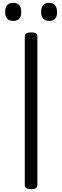

<svg xmlns="http://www.w3.org/2000/svg" viewBox="-20 -1306 434 1340"><path d="M197 14Q175 14 164 7Q153 0 153 -14V-1053Q153 -1067 164 -1073.5Q175 -1080 197 -1080Q219 -1080 230 -1073.5Q241 -1067 241 -1053V-14Q241 0 230 7Q219 14 197 14ZM72 -1160Q45 -1160 30.5 -1175.5Q16 -1191 16 -1222Q16 -1254 30 -1270Q44 -1286 73 -1286Q100 -1286 114 -1270Q128 -1254 128 -1222Q129 -1191 114.5 -1175.5Q100 -1160 72 -1160ZM323 -1160Q295 -1160 281 -1175.5Q267 -1191 267 -1222Q267 -1254 281 -1270Q295 -1286 323 -1286Q350 -1286 364 -1270Q378 -1254 378 -1222Q379 -1191 364.5 -1175.5Q350 -1160 323 -1160Z"/></svg>

Font: Playwrite AR
Style: Regular
Weight: 400
Designer: Veronika Burian, José Scaglione
Foundry: TypeTogether
Version: Version 1.002